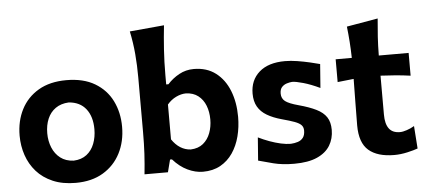

<svg xmlns="http://www.w3.org/2000/svg" viewBox="-54 -946 2402 1081"><g transform="rotate(-5 1147.0 -405.5)"><path d="M332.5 -111.4Q287.7 -113.4 257.7 -136.5Q227.7 -159.6 212.5 -196.8Q197.3 -233.9 197.3 -277.7Q197.3 -323.6 212.6 -359.5Q227.8 -395.4 258.1 -416.7Q288.3 -438 332.5 -440.3Q396 -435.7 429.9 -392.5Q463.8 -349.3 463.8 -277.7Q463.8 -233.1 449.4 -195.9Q435.1 -158.8 406 -136.1Q376.8 -113.4 332.5 -111.4ZM333.3 14.3Q424.4 14.3 488.5 -24.2Q552.5 -62.6 586.4 -128.6Q620.3 -194.7 620.3 -277.7Q620.3 -358.9 587.8 -424.4Q555.3 -489.9 490.7 -528.2Q426.1 -566.5 330.1 -566.5Q236.8 -566.5 172.4 -528.7Q107.9 -490.8 74.5 -425.6Q41.1 -360.3 41.1 -277.7Q41.1 -219.9 58.9 -167.4Q76.7 -114.9 112.7 -74Q148.8 -33.2 203.8 -9.5Q258.7 14.3 333.3 14.3Z M1052 14.3Q1109.1 14.3 1151.2 -9.2Q1193.3 -32.8 1221 -73.4Q1248.7 -114 1262.3 -166.5Q1275.9 -219.1 1275.9 -276.8Q1275.9 -358.9 1250 -424.4Q1224.1 -489.9 1173.8 -528.2Q1123.6 -566.5 1050.1 -566.5Q1005.4 -566.5 967.5 -545.8Q929.6 -525.1 901.3 -493.5H888.4V-546.2Q888.4 -621.8 893.1 -691.3Q897.8 -760.8 905 -826.4L710.4 -808.6Q724.1 -743.6 729.7 -678.8Q735.2 -614.1 735.2 -546.2V-239.5Q735.2 -170.9 732.1 -115.1Q728.9 -59.3 722.7 0H855.1L873.1 -70.2H884Q921.8 -27.4 965.7 -6.6Q1009.7 14.3 1052 14.3ZM994.7 -116.7Q962.6 -118.3 935.8 -135.3Q908.9 -152.3 888.4 -183.1V-380Q910.4 -406.1 938.6 -419.6Q966.7 -433.2 993.9 -433.6Q1036 -432.2 1063.6 -410.6Q1091.2 -389.1 1105 -353.9Q1118.7 -318.7 1118.7 -275.5Q1118.7 -234.7 1105.4 -199Q1092.1 -163.4 1064.8 -140.9Q1037.5 -118.5 994.7 -116.7Z M1568.1 14.3Q1648 14.3 1697.9 -8.2Q1747.8 -30.6 1771.3 -69.5Q1794.7 -108.5 1794.7 -157.5Q1794.7 -201.8 1776.1 -229.8Q1757.5 -257.8 1719.1 -276.7Q1680.8 -295.7 1621.2 -311.9Q1567.1 -326.4 1546.5 -342.2Q1525.9 -358.1 1525.9 -385.8Q1525.9 -410 1537.5 -422.5Q1549.1 -434.9 1565.4 -440Q1581.8 -445.1 1596.1 -446.1Q1616.5 -446.1 1658.7 -434.1Q1700.9 -422.1 1751.7 -398L1761.9 -532.3Q1739.8 -538.3 1706.1 -546.2Q1672.5 -554 1635.4 -560Q1598.4 -566 1565.7 -566Q1471.6 -566 1420 -520.7Q1368.4 -475.3 1368.4 -399.2Q1368.4 -355.7 1385.8 -325.4Q1403.2 -295 1437 -275.1Q1470.7 -255.1 1519.2 -241.7Q1564.5 -229.6 1590.7 -219.9Q1616.8 -210.2 1628 -198.4Q1639.3 -186.6 1639.3 -167.3Q1639.3 -141.6 1628.2 -127Q1617.1 -112.5 1598.7 -106.5Q1580.3 -100.5 1558.3 -99.3Q1533.1 -99.3 1502.2 -106.1Q1471.3 -113 1438.9 -124.8Q1406.6 -136.7 1376.4 -151.5L1366.5 -21.2Q1400.3 -11.5 1451 1.4Q1501.7 14.3 1568.1 14.3Z M2133.7 14.3Q2170 14.3 2208.2 5.6Q2246.4 -3.1 2267 -10.9L2257.9 -138.4Q2237.8 -126.5 2215.2 -119Q2192.7 -111.4 2176.6 -111.4Q2134.4 -111.4 2114.6 -138.3Q2094.8 -165.1 2094.8 -217.2V-437.5Q2136 -435.6 2178.8 -432.1Q2221.6 -428.5 2263.6 -422.6V-551.3H2095Q2095.6 -608.9 2098.6 -656.6Q2101.6 -704.4 2106.8 -759.7L1930.3 -729.2Q1935.4 -684.1 1938.4 -641.7Q1941.4 -599.3 1942.5 -551.3H1851.2V-422.6L1942.5 -432.5Q1941.9 -364.3 1940.7 -299.2Q1939.4 -234.2 1939.4 -170Q1939.4 -71.4 1989.1 -28.6Q2038.9 14.3 2133.7 14.3Z"/></g></svg>

Font: Pinar-VF-FD
Style: Regular
Weight: 300
Designer: Amin Abedi
Version: Version 3.0